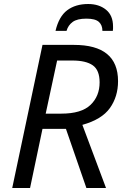

<svg xmlns="http://www.w3.org/2000/svg" viewBox="-20 -938 613 958"><path d="M41 0 192 -714H349Q569 -714 569 -533Q569 -456 528.5 -399Q488 -342 391 -315L509 0H411L309 -295H192L130 0ZM208 -371H286Q386 -371 431.5 -414.5Q477 -458 477 -527Q477 -588 443 -612Q409 -636 341 -636H265ZM257 -784Q274 -856 315.5 -887Q357 -918 420 -918Q474 -918 509 -889.5Q544 -861 544 -806Q544 -801 544 -795.5Q544 -790 543 -784H491Q491 -813 473 -829Q455 -845 411 -845Q365 -845 342.5 -828.5Q320 -812 312 -784Z"/></svg>

Font: Manna Sans
Style: Italic
Weight: 400
Italic angle: -12°
Designer: Monotype Design Team
Foundry: Monotype Imaging Inc.
Version: Version 2.001.1; ttfautohint (v1.8.2)